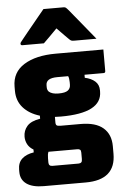

<svg xmlns="http://www.w3.org/2000/svg" viewBox="-66 -872 732 1135"><g transform="rotate(-5 300.0 -304.5)"><path d="M59 -84Q59 -120 82 -146.5Q105 -173 160 -182V-200Q97 -219 61.5 -259.5Q26 -300 26 -359V-384Q26 -469 96.5 -513Q167 -557 285 -557H568V-429Q568 -418 557 -418H444V-400Q482 -392 504.5 -372Q527 -352 527 -319V-311Q527 -184 284 -184Q265 -184 248 -185V-152Q248 -139 254 -134.5Q260 -130 276 -130H396Q485 -130 529.5 -91.5Q574 -53 574 17V62Q574 217 396 217H147Q80 217 45 192Q10 167 10 121V107Q10 66 35 43Q60 20 105 13V-4Q81 -18 70 -39Q59 -60 59 -84ZM282 -321Q321 -321 337 -333Q353 -345 353 -367V-382Q353 -405 347 -418H283Q215 -418 215 -376V-364Q215 -347 225 -337Q243 -321 282 -321ZM208 102H363Q374 102 380 96Q385 91 385 77V39Q385 26 379.5 21.5Q374 17 362 17H202Q197 17 192 17Q186 31 186 55V80Q186 102 208 102ZM236 -826H356Q364 -826 369 -822Q374 -818 386 -804Q393 -795 410 -774.5Q427 -754 449 -727Q471 -700 493 -673Q515 -646 533 -624H401Q390 -624 384.5 -626Q379 -628 372 -635Q364 -643 347.5 -659.5Q331 -676 303 -705H302Q274 -677 255.5 -658Q237 -639 221 -624H94Q83 -624 83 -633Q83 -638 86 -642Q89 -646 101 -661Q112 -675 130.5 -697.5Q149 -720 169.5 -745Q190 -770 208 -792Q226 -814 236 -826Z"/></g></svg>

Font: Recursive Mn Lnr St Blk
Style: Regular
Weight: 900
Monospace: yes
Version: Version 1.079;hotconv 1.0.112;makeotfexe 2.5.65598; ttfautoh